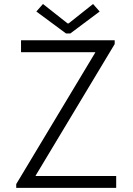

<svg xmlns="http://www.w3.org/2000/svg" viewBox="-20 -916 646 936"><path d="M59.1 -18.6 444.3 -659.7V-661.6H82.5V-719.7H539.1V-701.2L153.8 -60.1V-58.1H546.4V0H59.1ZM309.6 -801.8H314.5L433.6 -896.5L465.8 -859.9L322.8 -752.9H301.8L157.2 -859.9L189.5 -896.5Z"/></svg>

Font: Reddit Sans Light
Style: Regular
Weight: 300
Designer: Stephen Hutchings
Foundry: Reddit
Version: Version 1.013